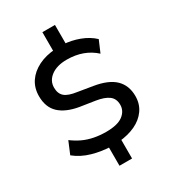

<svg xmlns="http://www.w3.org/2000/svg" viewBox="-221 -935 1042 1164"><g transform="rotate(-30 300.0 -352.5)"><path d="M265 115V-31L287 -11Q215 -13 150.5 -31.5Q86 -50 38 -89L74 -175Q106 -151 140 -135Q174 -119 214 -111Q254 -103 299 -103Q379 -103 416.5 -131.5Q454 -160 454 -203Q454 -246 424.5 -268Q395 -290 337 -299L233 -315Q145 -330 99 -373Q53 -416 53 -494Q53 -551 81.5 -593.5Q110 -636 162 -662Q214 -688 283 -692L265 -677V-820H353V-677L335 -693Q392 -690 447 -669.5Q502 -649 540 -613L505 -531Q467 -566 418 -584Q369 -602 309 -602Q240 -602 199 -571.5Q158 -541 158 -493Q158 -451 183 -429.5Q208 -408 267 -400L370 -383Q468 -367 514 -322Q560 -277 560 -203Q560 -148 531 -107Q502 -66 452 -42.5Q402 -19 335 -13L353 -32V115Z"/></g></svg>

Font: Nunito Sans 7pt SemiBold
Style: Regular
Weight: 600
Designer: Vernon Adams
Foundry: Vernon Adams
Version: Version 3.101;gftools[0.9.27]